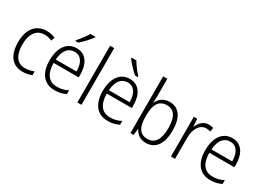

<svg xmlns="http://www.w3.org/2000/svg" viewBox="-20 -1491 3044 2228"><g transform="rotate(30 1502.0 -377.5)"><path d="M270 10C317 10 359 0 390 -15V-65C355 -50 315 -40 272 -40C161 -40 110 -128 110 -263C110 -409 171 -492 280 -492C312 -492 348 -484 378 -470L395 -517C364 -533 324 -542 279 -542C140 -542 53 -442 53 -262C53 -89 129 10 270 10Z M800 -757V-765H734C707 -720 662 -660 623 -616V-606H660C707 -645 771 -714 800 -757ZM681 -542C548 -542 475 -429 475 -263C475 -97 550 10 697 10C756 10 800 -1 846 -24V-75C795 -49 755 -39 700 -39C591 -39 532 -116 531 -260H867V-300C867 -437 806 -542 681 -542ZM680 -494C770 -494 811 -415 811 -306H533C541 -430 595 -494 680 -494Z M1054 0V-760H999V0Z M1348 -765H1282V-757C1311 -714 1376 -645 1422 -606H1460V-616C1423 -655 1374 -719 1348 -765ZM1393 -542C1260 -542 1187 -429 1187 -263C1187 -97 1262 10 1409 10C1468 10 1512 -1 1558 -24V-75C1507 -49 1467 -39 1412 -39C1303 -39 1244 -116 1243 -260H1579V-300C1579 -437 1518 -542 1393 -542ZM1392 -494C1482 -494 1523 -415 1523 -306H1245C1253 -430 1307 -494 1392 -494Z M1766 -536V-760H1710V0H1753L1763 -85H1767C1793 -29 1842 10 1921 10C2050 10 2120 -94 2120 -268C2120 -448 2050 -542 1926 -542C1846 -542 1790 -499 1766 -438H1763C1764 -464 1766 -504 1766 -536ZM1918 -493C2016 -493 2063 -417 2063 -268C2063 -117 2011 -39 1913 -39C1811 -39 1766 -112 1766 -256V-274C1766 -411 1809 -493 1918 -493Z M2450 -541C2378 -541 2332 -490 2308 -430H2305L2298 -532H2253V0H2308V-287C2308 -401 2362 -488 2447 -488C2467 -488 2486 -484 2503 -479L2512 -532C2493 -538 2472 -541 2450 -541Z M2767 -542C2634 -542 2561 -429 2561 -263C2561 -97 2636 10 2783 10C2842 10 2886 -1 2932 -24V-75C2881 -49 2841 -39 2786 -39C2677 -39 2618 -116 2617 -260H2953V-300C2953 -437 2892 -542 2767 -542ZM2766 -494C2856 -494 2897 -415 2897 -306H2619C2627 -430 2681 -494 2766 -494Z"/></g></svg>

Font: Noto Sans Khmer SemiCondensed Light
Style: Regular
Weight: 300
Width: 4
Designer: Danh Hong and the Monotype Design Team
Foundry: Monotype Imaging Inc.
Version: Version 2.004